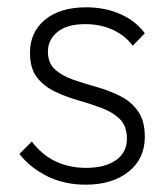

<svg xmlns="http://www.w3.org/2000/svg" viewBox="-20 -495 460 525"><path d="M214 10Q157 10 110.5 -12.5Q64 -35 33 -74L67 -108Q95 -71 132.5 -53.5Q170 -36 215 -36Q267 -36 297 -57Q327 -78 327 -116Q327 -150 308 -169Q289 -188 258.5 -199.5Q228 -211 194.5 -220.5Q161 -230 130.5 -244.5Q100 -259 81 -283.5Q62 -308 62 -351Q62 -407 103 -441Q144 -475 216 -475Q267 -475 309 -456.5Q351 -438 376 -404L343 -370Q322 -398 288.5 -413.5Q255 -429 213 -429Q163 -429 137 -407.5Q111 -386 111 -354Q111 -323 130 -305.5Q149 -288 179 -277.5Q209 -267 243 -257.5Q277 -248 307.5 -233Q338 -218 357 -191.5Q376 -165 376 -121Q376 -61 331.5 -25.5Q287 10 214 10Z"/></svg>

Font: Outfit Extra Light
Style: Regular
Weight: 200
Designer: Rodrigo Fuenzalida
Foundry: fragTYPE
Version: Version 1.000